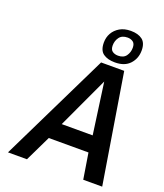

<svg xmlns="http://www.w3.org/2000/svg" viewBox="-174 -1105 1038 1218"><g transform="rotate(20 344.5 -495.5)"><path d="M27 0 387 -738H543L663 0H535L507 -174H239L155 0ZM286 -285H495L447 -631ZM468 -768Q419 -768 389.5 -789Q360 -810 360 -863Q360 -898 376 -926.5Q392 -955 422.5 -973Q453 -991 497 -991Q546 -991 574.5 -969.5Q603 -948 603 -897Q603 -843 568.5 -805.5Q534 -768 468 -768ZM473 -815Q510 -815 527 -839Q544 -863 544 -894Q544 -922 528.5 -933Q513 -944 492 -944Q454 -944 436.5 -920Q419 -896 419 -865Q419 -837 434.5 -826Q450 -815 473 -815Z"/></g></svg>

Font: Exo Thin SemiBold
Style: Italic
Weight: 600
Italic angle: -9°
Version: Version 2.000